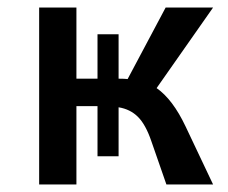

<svg xmlns="http://www.w3.org/2000/svg" viewBox="-20 -490 606 510"><path d="M473 -154 546 0H422L382 -115Q367 -159 346.5 -179.5Q326 -200 295 -205V-75H239V-208H183V0H84V-470H183V-281H239V-399H295V-281Q311 -281 319 -280L420 -470H546L396 -256Q439 -226 473 -154Z"/></svg>

Font: Ysabeau SC Semibold
Style: Regular
Weight: 600
Designer: Christian Thalmann (Catharsis Fonts)
Version: Version 0.003